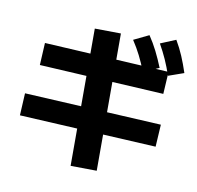

<svg xmlns="http://www.w3.org/2000/svg" viewBox="-131 -993 1263 1232"><g transform="rotate(15 500.0 -376.5)"><path d="M444 102 366 -789 536 -802 614 89ZM46 -127 41 -272 935 -303 939 -158ZM86 -472 81 -617 895 -643 899 -498ZM736 -600Q709 -654 682.5 -697Q656 -740 622 -783L716 -839Q750 -797 778 -751.5Q806 -706 833 -653ZM898 -618Q874 -672 849.5 -716Q825 -760 794 -805L890 -855Q922 -810 946.5 -764Q971 -718 995 -662Z"/></g></svg>

Font: M PLUS 1 Thin ExtraBold
Style: Regular
Weight: 800
Version: Version 1.001